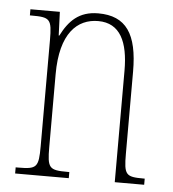

<svg xmlns="http://www.w3.org/2000/svg" viewBox="-44 -583 562 624"><g transform="rotate(5 236.5 -271.0)"><path d="M28 0H203V-20H197C137 -20 131 -26 131 -96V-333C131 -467 186 -517 254 -517C326 -517 353 -457 353 -364V0H449V-20H445C387 -20 381 -26 381 -96V-363C381 -486 343 -542 252 -542C189 -542 157 -508 132 -459H130L127 -536H31V-516H36C97 -516 103 -511 103 -441V-96C103 -26 97 -20 36 -20H28Z"/></g></svg>

Font: Noto Serif Sinhala ExtraCondensed Thin
Style: Regular
Weight: 100
Width: 2
Designer: Jelle Bosma - Monotype Design Team
Foundry: Monotype Imaging Inc.
Version: Version 2.007